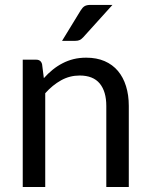

<svg xmlns="http://www.w3.org/2000/svg" viewBox="-20 -744 598 764"><path d="M154.5 -433Q171 -451.5 189.5 -466.5Q208 -481.5 228.8 -492.2Q249.5 -503 272.8 -508.8Q296 -514.5 323 -514.5Q364.5 -514.5 396.2 -500.8Q428 -487 449.2 -461.8Q470.5 -436.5 481.5 -401Q492.5 -365.5 492.5 -322.5V0H403V-322.5Q403 -380 376.8 -411.8Q350.5 -443.5 297 -443.5Q257.5 -443.5 223.2 -424.5Q189 -405.5 160 -373V0H70.5V-506.5H124Q143 -506.5 147.5 -488ZM427.5 -724.5 311 -595.5Q304 -588 297.2 -584.8Q290.5 -581.5 280 -581.5H227L301 -702.5Q308 -714 316.2 -719.2Q324.5 -724.5 340.5 -724.5Z"/></svg>

Font: Lato 2
Style: Regular
Weight: 400
Designer: Lukasz Dziedzic with Adam Twardoch and Botio Nikoltchev
Foundry: tyPoland Lukasz Dziedzic
Version: Version 2.015; 2015-08-06; http://www.latofonts.com/